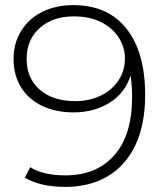

<svg xmlns="http://www.w3.org/2000/svg" viewBox="-20 -725 642 750"><path d="M266 -705Q402 -705 474.5 -612.5Q547 -520 547 -354Q547 -238 508.5 -157.5Q470 -77 400 -36Q330 5 236 5Q137 5 77 -31L98 -72Q148 -40 236 -40Q357 -40 426.5 -118.5Q496 -197 496 -346Q496 -392 490 -430Q469 -362 408.5 -324Q348 -286 267 -286Q198 -286 144.5 -311.5Q91 -337 62 -384.5Q33 -432 33 -494Q33 -557 63 -605Q93 -653 146 -679Q199 -705 266 -705ZM274 -330Q330 -330 374.5 -352Q419 -374 443.5 -412Q468 -450 468 -497Q468 -539 444.5 -577Q421 -615 376 -638Q331 -661 268 -661Q186 -661 135 -615.5Q84 -570 84 -495Q84 -420 135 -375Q186 -330 274 -330Z"/></svg>

Font: Hilab Light
Style: Regular
Weight: 300
Designer: Cristianderson Lima
Foundry: Cristianderson
Version: Version 1.0